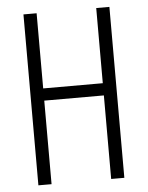

<svg xmlns="http://www.w3.org/2000/svg" viewBox="-52 -757 614 799"><g transform="rotate(-5 255.0 -357.0)"><path d="M435 0V-714H380V-400H131V-714H76V0H131V-349H380V0Z"/></g></svg>

Font: Noto Sans Lao ExtraCondensed Light
Style: Regular
Weight: 300
Width: 2
Designer: Monotype Design Team
Foundry: Monotype Imaging Inc.
Version: Version 2.003